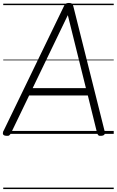

<svg xmlns="http://www.w3.org/2000/svg" viewBox="-22 -910 793 1305"><path d="M20 13Q4 12 -0.5 4Q-5 -4 1 -18L412 -867Q417 -880 424.5 -885Q432 -890 447 -890Q461 -890 467.5 -884.5Q474 -879 477 -865L690 -15Q693 -3 687.5 4.5Q682 12 667 13Q653 15 647 10Q641 5 637 -10L575 -261H176L55 -10Q48 5 41 10Q34 15 20 13ZM200 -311H562L439 -807ZM0 365H751V375H0ZM0 -20H751V0H0ZM0 -505H751V-500H0ZM0 -885H751V-875H0Z"/></svg>

Font: Playwrite GB J Guides
Style: Italic
Weight: 400
Italic angle: -7.01216°
Designer: Veronika Burian, José Scaglione
Foundry: TypeTogether
Version: Version 1.003